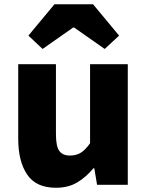

<svg xmlns="http://www.w3.org/2000/svg" viewBox="-20 -872 694 906"><path d="M244 14Q150 14 108 -48.5Q66 -111 66 -217V-569H244V-239Q244 -181 260 -159.5Q276 -138 310 -138Q340 -138 361.5 -151.5Q383 -165 405 -196V-569H583V0H438L425 -78H421Q386 -36 344 -11Q302 14 244 14ZM114 -704 237 -852H419L542 -704L474 -641L330 -742H325L181 -641Z"/></svg>

Font: Noto Sans KR Thin Black
Style: Regular
Weight: 900
Version: Version 2.004-H2;hotconv 1.0.118;makeotfexe 2.5.65603